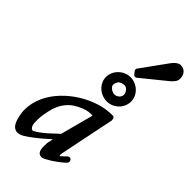

<svg xmlns="http://www.w3.org/2000/svg" viewBox="-292 -1035 1151 1151"><g transform="rotate(45 283.5 -459.5)"><path d="M434 -88C426 -88 420 -85 416 -80L408 -72C404 -69 396 -61 384 -50C381 -55 380 -60 382 -64C382 -68 383 -70 382 -70L454 -422V-423C454 -440 448 -448 436 -448C397 -448 358 -442 321 -429C189 -386 38 -260 38 -97C38 -78 42 -55 49 -29C60 10 79 29 106 29C121 29 139 22 161 6C183 -8 208 -28 236 -51C256 -68 269 -81 284 -93C283 -91 283 -88 282 -83C282 -76 281 -75 278 -66C276 -60 275 -46 275 -23C275 13 287 31 311 31C315 31 320 30 324 28C330 27 345 18 372 2C398 -15 420 -32 439 -49C446 -56 450 -62 450 -68C450 -78 443 -88 434 -88ZM352 -361 296 -151C281 -138 269 -127 259 -117C225 -84 193 -60 164 -44C138 -46 135 -79 136 -112C136 -134 140 -162 148 -197C163 -264 199 -311 254 -338C285 -354 313 -362 336 -362C345 -362 350 -362 352 -361ZM352 -482C408 -482 456 -528 456 -584C457 -640 406 -686 351 -686C295 -686 245 -639 245 -583C245 -527 295 -482 352 -482ZM397 -584C397 -562 377 -544 354 -544C334 -544 308 -563 308 -580C311 -610 327 -626 361 -626C378 -626 397 -603 397 -584ZM512 -950C496 -950 480 -939 463 -918L343 -752C336 -744 336 -736 342 -729L355 -712C359 -708 363 -706 366 -706C370 -706 374 -707 377 -708L378 -709L532 -834C538 -838 547 -847 558 -861C564 -869 567 -879 567 -891C567 -923 548 -950 512 -950Z"/></g></svg>

Font: fbb
Style: Bold Italic
Weight: 700
Italic angle: -12°
Designer: David J. Perry, Michael Sharpe
Version: Version 0.991